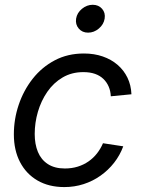

<svg xmlns="http://www.w3.org/2000/svg" viewBox="-20 -759 584 791"><path d="M245.1 11.7Q181.2 11.7 134.5 -15.4Q87.9 -42.5 62.5 -91.3Q37.1 -140.1 37.1 -205.6Q37.1 -268.1 57.1 -327.4Q77.1 -386.7 114.7 -434.6Q152.3 -482.4 205.6 -510.5Q258.8 -538.6 325.7 -538.6Q368.2 -538.6 403.3 -526.4Q438.5 -514.2 464.4 -491.9Q490.2 -469.7 505.1 -439Q520 -408.2 521.5 -370.6L436.5 -362.3Q435.5 -384.3 427.7 -402.3Q419.9 -420.4 406 -433.8Q392.1 -447.3 371.6 -454.6Q351.1 -461.9 323.2 -461.9Q275.4 -461.9 238 -439.9Q200.7 -418 175 -380.9Q149.4 -343.8 136.2 -298.6Q123 -253.4 123 -207Q123 -165 136.2 -133.1Q149.4 -101.1 177.2 -83Q205.1 -64.9 247.1 -64.9Q275.9 -64.9 300.3 -72.5Q324.7 -80.1 344.7 -94Q364.7 -107.9 379.6 -127Q394.5 -146 404.3 -168.9L487.8 -156.2Q474.1 -119.1 450 -88.4Q425.8 -57.6 394 -35.2Q362.3 -12.7 324.5 -0.5Q286.6 11.7 245.1 11.7ZM342.8 -624.5Q318.8 -624.5 304.4 -641.4Q290 -658.2 293.5 -682.1Q297.4 -706.1 317.6 -722.7Q337.9 -739.3 361.8 -739.3Q386.2 -739.3 400.6 -722.7Q415 -706.1 411.1 -682.1Q407.2 -658.2 387.2 -641.4Q367.2 -624.5 342.8 -624.5Z"/></svg>

Font: Inter 24pt
Style: Italic
Weight: 400
Italic angle: -9.3988°
Designer: Rasmus Andersson
Foundry: rsms
Version: Version 4.001;git-66647c0bb